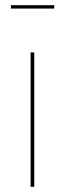

<svg xmlns="http://www.w3.org/2000/svg" viewBox="-20 -720 250 740"><path d="M112 0H98V-518H112ZM22 -687V-700H189V-687Z"/></svg>

Font: Fira Sans Compressed Hair
Style: Regular
Weight: 100
Width: 1
Designer: bBox Type GmbH & Carrois Corporate GbR & Edenspiekermann AG
Foundry: bBox Type GmbH & Carrois Corporate GbR & Edenspiekermann AG
Version: Version 4.301